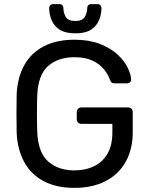

<svg xmlns="http://www.w3.org/2000/svg" viewBox="-20 -903 721 933"><path d="M342 10Q253 10 191.5 -23Q130 -56 97.5 -116Q65 -176 61 -257Q60 -301 60 -350.5Q60 -400 61 -445Q65 -526 97.5 -585.5Q130 -645 192 -677.5Q254 -710 342 -710Q412 -710 464 -690Q516 -670 549.5 -639.5Q583 -609 599.5 -576Q616 -543 617 -518Q618 -509 612 -503.5Q606 -498 596 -498H537Q527 -498 522.5 -502Q518 -506 514 -516Q505 -542 484.5 -567Q464 -592 429.5 -608.5Q395 -625 342 -625Q262 -625 213.5 -582Q165 -539 161 -440Q158 -351 161 -262Q165 -162 214 -118.5Q263 -75 342 -75Q395 -75 436.5 -95Q478 -115 502 -155.5Q526 -196 526 -259V-301H376Q366 -301 359.5 -307.5Q353 -314 353 -325V-357Q353 -368 359.5 -374.5Q366 -381 376 -381H602Q613 -381 619 -374.5Q625 -368 625 -357V-261Q625 -179 591.5 -118Q558 -57 494 -23.5Q430 10 342 10ZM346 -741Q298 -741 270.5 -758.5Q243 -776 231 -804.5Q219 -833 219 -864Q219 -872 224 -877.5Q229 -883 238 -883H269Q278 -883 283 -877.5Q288 -872 288 -864Q288 -841 299.5 -821Q311 -801 346 -801Q380 -801 392 -821Q404 -841 404 -865Q404 -872 409 -877.5Q414 -883 423 -883H454Q463 -883 468 -877.5Q473 -872 473 -864Q473 -833 461 -804.5Q449 -776 422 -758.5Q395 -741 346 -741Z"/></svg>

Font: RubikRegular
Style: Regular
Weight: 400
Designer: Hubert and Fischer
Foundry: Hubert and Fischer
Version: Version 2.300;gftools[0.9.30]